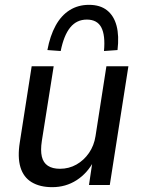

<svg xmlns="http://www.w3.org/2000/svg" viewBox="-20 -765 587 794"><path d="M196 9Q145 9 111 -11.5Q77 -32 64.5 -73.5Q52 -115 62 -177L111 -491H202L153 -182Q147 -143 153 -117.5Q159 -92 178 -79.5Q197 -67 228 -67Q265 -67 296 -84.5Q327 -102 348 -132.5Q369 -163 375 -202L420 -491H511L434 0H348L363 -101H369Q342 -49 297 -20Q252 9 196 9ZM231 -554 176 -558Q187 -617 210 -659Q233 -701 268 -723Q303 -745 348 -745Q394 -745 422.5 -722.5Q451 -700 462 -658.5Q473 -617 466 -558L410 -554Q416 -619 399 -651.5Q382 -684 339 -684Q297 -684 270.5 -651.5Q244 -619 231 -554Z"/></svg>

Font: Nunito Sans 10pt SemiCondensed Medium
Style: Italic
Weight: 500
Width: 4
Italic angle: -9°
Designer: Vernon Adams
Foundry: Vernon Adams
Version: Version 3.101;gftools[0.9.27]